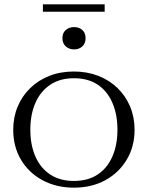

<svg xmlns="http://www.w3.org/2000/svg" viewBox="-20 -856 682 886"><path d="M601 -257Q601 -180 565 -119.5Q529 -59 466 -24.5Q403 10 321 10Q240 10 176 -24.5Q112 -59 76.5 -119.5Q41 -180 41 -257Q41 -315 61.5 -364Q82 -413 119.5 -449.5Q157 -486 208 -506Q259 -526 321 -526Q382 -526 433.5 -506Q485 -486 522.5 -449.5Q560 -413 580.5 -364Q601 -315 601 -257ZM120 -257Q120 -187 143.5 -133.5Q167 -80 212 -50.5Q257 -21 321 -21Q386 -21 430.5 -50.5Q475 -80 498.5 -133.5Q522 -187 522 -257Q522 -328 498.5 -382Q475 -436 430.5 -465.5Q386 -495 321 -495Q257 -495 212 -465Q167 -435 143.5 -381.5Q120 -328 120 -257ZM322 -628Q299 -628 283.5 -642Q268 -656 268 -680Q268 -704 283.5 -717.5Q299 -731 322 -731Q345 -731 360 -717.5Q375 -704 375 -680Q375 -656 360 -642Q345 -628 322 -628ZM178 -836H463V-802H178Z"/></svg>

Font: Roboto Serif 120pt Expanded Light
Style: Regular
Weight: 300
Width: 7
Designer: Greg Gazdowicz
Foundry: Commercial Type
Version: Version 1.008